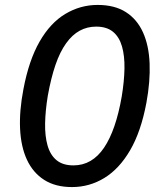

<svg xmlns="http://www.w3.org/2000/svg" viewBox="-20 -749 649 779"><path d="M272 10Q205 10 159.5 -19Q114 -48 89.5 -100.5Q65 -153 61.5 -226Q58 -299 75 -387Q97 -504 140.5 -580Q184 -656 245 -692.5Q306 -729 376 -729Q445 -729 490.5 -700Q536 -671 560 -618Q584 -565 587 -492Q590 -419 574 -332Q552 -215 508 -139.5Q464 -64 403.5 -27Q343 10 272 10ZM278 -78Q316 -78 347 -96Q378 -114 402 -149.5Q426 -185 444 -237Q462 -289 474 -358Q484 -419 485 -470.5Q486 -522 475 -560.5Q464 -599 438.5 -620Q413 -641 370 -641Q334 -641 303.5 -624.5Q273 -608 248 -573Q223 -538 205 -485.5Q187 -433 174 -361Q164 -300 163 -248.5Q162 -197 173 -158.5Q184 -120 209.5 -99Q235 -78 278 -78Z"/></svg>

Font: Mona Sans ExtraLight Medium
Style: Italic
Weight: 500
Italic angle: -11.6951°
Version: Version 2.000